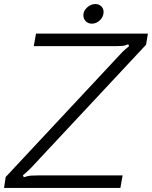

<svg xmlns="http://www.w3.org/2000/svg" viewBox="-52 -929 751 949"><path d="M-32 0 -24 -54 539 -657Q542 -661 553.5 -672.5Q565 -684 586 -701L582 -710Q564 -703 552.5 -702Q541 -701 523 -701H115L126 -763H679L670 -708L117 -116Q94 -90 61 -62L66 -53Q87 -60 100.5 -61Q114 -62 137 -62H554L543 0ZM360 -854Q360 -875 378.5 -892Q397 -909 419 -909Q437 -909 448.5 -898Q460 -887 460 -870Q460 -847 442.5 -829.5Q425 -812 402 -812Q384 -812 372 -824Q360 -836 360 -854Z"/></svg>

Font: Open Sauce Sans Light Italic
Style: Regular
Weight: 300
Italic angle: -10°
Designer: Alfredo Marco Pradil
Foundry: Creative Sauce Fz LLC
Version: Version 1.477